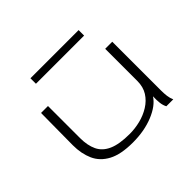

<svg xmlns="http://www.w3.org/2000/svg" viewBox="-144 -826 1037 1037"><g transform="rotate(-45 375.0 -307.5)"><path d="M338 11Q247 11 194.5 -17Q142 -45 120 -94.5Q98 -144 98 -208L100 -453H153V-208Q153 -152 171.5 -113Q190 -74 235 -54Q280 -34 359 -34Q399 -34 439.5 -44Q480 -54 514.5 -75.5Q549 -97 569.5 -129.5Q590 -162 590 -208V-453H644V-79Q644 -58 646.5 -38Q649 -18 657 0H604Q595 -17 592.5 -38.5Q590 -60 591 -89Q563 -45 494.5 -17Q426 11 338 11ZM192 -584V-626H560V-584Z"/></g></svg>

Font: Inconsolata ExtraExpanded Light
Style: Regular
Weight: 300
Width: 8
Monospace: yes
Designer: Raph Levien, Cyreal, Brenton Simpson
Foundry: Raph Levien, Cyreal, Google
Version: Version 3.001; ttfautohint (v1.8.2.53-6de2)